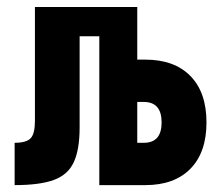

<svg xmlns="http://www.w3.org/2000/svg" viewBox="-20 -538 626 558"><path d="M22.5 0V-123Q56.6 -123 69.1 -136.2Q81.5 -149.4 81.5 -186V-517.6H378.9V-364.7H402.3Q486.8 -364.7 533.4 -317.1Q580.1 -269.5 580.1 -182.1Q580.1 -95.2 533.4 -47.6Q486.8 0 402.3 0H268.6V-432.6H211.4V-167.5Q211.4 -103 194.3 -66.4Q177.2 -29.8 136.2 -14.9Q95.2 0 22.5 0ZM378.9 -123H397.9Q449.7 -123 449.7 -182.1Q449.7 -241.7 397.9 -241.7H378.9Z"/></svg>

Font: Cascadia Mono PL
Style: Bold
Weight: 700
Monospace: yes
Designer: Aaron Bell
Foundry: Saja Typeworks
Version: Version 2404.023; ttfautohint (v1.8.4)